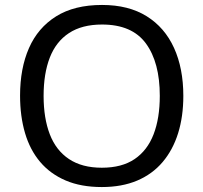

<svg xmlns="http://www.w3.org/2000/svg" viewBox="-20 -745 821 775"><path d="M720 -358Q720 -275 699 -207.5Q678 -140 636.5 -91Q595 -42 533.5 -16Q472 10 391 10Q307 10 245 -16.5Q183 -43 142 -91.5Q101 -140 81 -208Q61 -276 61 -359Q61 -469 97 -551Q133 -633 206.5 -679Q280 -725 392 -725Q499 -725 572 -679.5Q645 -634 682.5 -551.5Q720 -469 720 -358ZM156 -358Q156 -268 181 -203Q206 -138 258.5 -103Q311 -68 391 -68Q472 -68 523.5 -103Q575 -138 600 -203Q625 -268 625 -358Q625 -493 569 -569.5Q513 -646 392 -646Q311 -646 258.5 -611.5Q206 -577 181 -512.5Q156 -448 156 -358Z"/></svg>

Font: Noto Sans Hebrew
Style: Regular
Weight: 400
Designer: Monotype Design Team
Foundry: Monotype Imaging Inc.
Version: Version 2.003